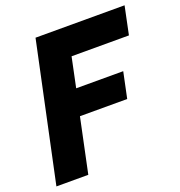

<svg xmlns="http://www.w3.org/2000/svg" viewBox="-129 -819 870 928"><g transform="rotate(-20 306.5 -355.0)"><path d="M155 -710H613L583 -566H288L256 -413H498L470 -280H227L168 0H4Z"/></g></svg>

Font: Raleway ExtraBold
Style: Italic
Weight: 800
Italic angle: -12°
Designer: Matt McInerney, Pablo Impallari, Rodrigo Fuenzalida
Foundry: Matt McInerney, Pablo Impallari, Rodrigo Fuenzalida
Version: Version 4.026